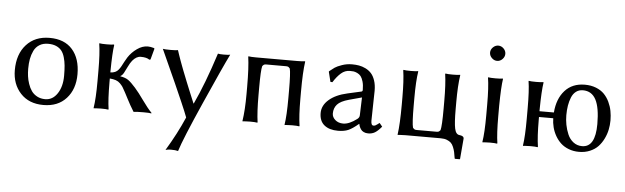

<svg xmlns="http://www.w3.org/2000/svg" viewBox="-53 -845 4159 1278"><g transform="rotate(5 2027.0 -205.5)"><path d="M244.1 -398.9Q210.4 -398.9 186.3 -384Q162.1 -369.1 149.4 -342.8Q136.7 -316.4 131.3 -286.9Q126 -257.3 126 -222.2Q126 -196.8 129.2 -172.4Q132.3 -147.9 141.4 -121.3Q150.4 -94.7 164.3 -75Q178.2 -55.2 201.9 -42.5Q225.6 -29.8 255.9 -29.8Q305.7 -29.8 336.9 -76.7Q368.2 -123.5 368.2 -195.8Q368.2 -235.4 365.5 -263.9Q362.8 -292.5 355 -319.3Q347.2 -346.2 333.7 -362.8Q320.3 -379.4 297.9 -389.2Q275.4 -398.9 244.1 -398.9ZM38.1 -205.1Q38.1 -312 95.7 -375.5Q153.3 -439 251 -439Q350.1 -439 403.1 -378.7Q456.1 -318.4 456.1 -213.9Q456.1 -113.8 400.1 -52Q344.2 9.8 247.1 9.8Q150.4 9.8 94.2 -51Q38.1 -111.8 38.1 -205.1Z M592.8 -250Q592.8 -366.2 582.5 -429.2L583.5 -432.1Q597.7 -429.2 632.8 -429.2Q647.9 -429.2 659.9 -429.9Q671.9 -430.7 676.3 -431.6L680.7 -432.1L682.6 -429.2Q674.3 -376.5 672.9 -250V-245.1Q691.4 -245.6 704.6 -251.5Q717.8 -257.3 727.3 -269.3Q736.8 -281.2 743.2 -293Q749.5 -304.7 759 -323Q768.6 -341.3 776.9 -354Q799.8 -389.2 835.2 -414.1Q870.6 -439 906.7 -439Q923.8 -439 947.8 -432.1L951.7 -428.2L931.6 -354L923.8 -352.1Q905.8 -366.2 865.7 -366.2Q836.4 -366.2 810.5 -335Q797.4 -318.8 785.4 -293.5Q773.4 -268.1 763.7 -250.5Q753.9 -232.9 741.7 -227.1V-225.1Q775.4 -219.7 795.4 -205.6Q815.4 -191.4 844.7 -158.2Q871.1 -128.4 905.5 -79.8Q939.9 -31.2 969.7 0L967.8 2.9Q954.6 0 915.5 0Q872.6 0 849.6 2.9Q835 -20.5 824.2 -39.8Q813.5 -59.1 802 -81.3Q790.5 -103.5 785.6 -112.8Q783.7 -116.7 779.3 -124.5Q768.1 -146 761.5 -156Q754.9 -166 742.7 -178.5Q730.5 -190.9 713.6 -196.8Q696.8 -202.6 672.9 -204.6V-179.2Q672.9 -63.5 682.6 0L680.7 2.9Q667 0 632.8 0Q617.2 0 605 1Q592.3 1 587.9 2L583.5 2.9L582.5 0Q592.8 -63.5 592.8 -179.2Z M1007.3 -432.1Q1021.5 -429.2 1059.6 -429.2Q1095.2 -429.2 1108.4 -432.1Q1113.8 -415.5 1120.1 -397.2Q1126.5 -378.9 1131.6 -364.5Q1136.7 -350.1 1144.8 -328.9Q1152.8 -307.6 1157.2 -296.4Q1161.6 -285.2 1171.4 -260.7Q1181.2 -236.3 1184.3 -228Q1187.5 -219.7 1199 -191.9Q1210.4 -164.1 1212.6 -158.7Q1214.8 -153.3 1227.8 -122.1Q1240.7 -90.8 1242.2 -87.4H1244.1Q1309.1 -225.6 1375.5 -432.1Q1385.3 -429.2 1414.6 -429.2Q1447.8 -429.2 1457.5 -432.1Q1416 -348.6 1304.2 -96.4Q1192.4 155.8 1167.5 236.8Q1151.4 231.9 1118.7 231.9Q1099.6 231.9 1083.5 236.8Q1154.3 119.6 1201.7 9.8Q1189.5 -23.4 1160.4 -90.3Q1131.3 -157.2 1107.7 -210Q1084 -262.7 1047.9 -342.3Q1011.7 -421.9 1007.3 -432.1Z M1948.2 -229V-179.2Q1948.2 -66.4 1958.5 0L1956.5 2.9Q1942.4 0 1908.2 0Q1892.6 0 1880.4 1Q1868.2 1 1863.8 2L1859.4 2.9L1858.4 0Q1868.2 -60.1 1868.2 -179.2V-229Q1868.2 -347.7 1860.4 -375Q1854.5 -382.3 1849.6 -385.3Q1844.7 -388.2 1834.5 -388.2H1702.1Q1691.9 -388.2 1687 -385.3Q1682.1 -382.3 1676.3 -375Q1668.5 -347.7 1668.5 -229V-180.2Q1668.5 -67.4 1678.2 0L1676.3 2.9Q1661.6 0 1627.4 0Q1611.8 0 1599.6 1Q1586.9 1 1582.5 2L1578.1 2.9L1577.1 0Q1588.4 -72.8 1588.4 -180.2V-229Q1588.4 -357.9 1578.1 -429.2L1579.6 -432.1Q1597.2 -429.2 1631.3 -429.2H1905.3Q1920.4 -429.2 1933.6 -429.9Q1946.8 -430.7 1952.1 -431.6L1957.5 -432.1L1958.5 -429.2Q1948.2 -357.9 1948.2 -229Z M2432.1 -76.2Q2432.1 -44.9 2448.7 -44.9Q2455.6 -44.9 2461.9 -48.1Q2468.3 -51.3 2477.3 -58.3Q2486.3 -65.4 2486.8 -65.9L2489.7 -64L2506.8 -43Q2481.9 -13.2 2462.4 -1.7Q2442.9 9.8 2418 9.8Q2400.4 9.8 2387.5 3.4Q2374.5 -2.9 2367.9 -13.2Q2361.3 -23.4 2358.2 -31.7Q2355 -40 2354 -47.9H2352.1Q2311.5 -13.7 2284.2 -2Q2256.8 9.8 2215.8 9.8Q2157.7 9.8 2124.3 -17.3Q2090.8 -44.4 2090.8 -98.1Q2090.8 -148.9 2135.3 -187.5Q2179.7 -226.1 2256.8 -243.2L2350.1 -264.2Q2356.9 -266.6 2356.9 -275.9Q2356.9 -308.1 2350.1 -331.3Q2343.3 -354.5 2334 -366.2Q2324.7 -377.9 2310.1 -384.8Q2295.4 -391.6 2285.2 -392.8Q2274.9 -394 2260.7 -394Q2228 -394 2201.7 -371.1Q2175.3 -348.1 2150.9 -309.1L2137.7 -310.1L2121.1 -377L2124 -380.9Q2142.1 -396 2157 -406.2Q2171.9 -416.5 2203.9 -427.7Q2235.8 -439 2271 -439Q2295.9 -439 2317.6 -435.3Q2339.4 -431.6 2361.8 -420.7Q2384.3 -409.7 2400.1 -392.3Q2416 -375 2426 -345.5Q2436 -315.9 2436 -276.9Q2436 -273.4 2434.1 -183.1Q2432.1 -92.8 2432.1 -76.2ZM2356 -225.1 2271 -202.1Q2215.3 -187 2193.6 -162.6Q2171.9 -138.2 2171.9 -102.1Q2171.9 -77.6 2192.9 -59.3Q2213.9 -41 2246.1 -41Q2286.1 -41 2337.9 -80.1Q2352.1 -90.8 2352.1 -106Z M2983.9 -200.2Q2983.9 -111.8 2991.9 -73Q3000 -34.2 3023.9 -32.2Q3053.7 -29.3 3053.7 -11.2L3042 125L3040 127.9H3007.8L3005.9 125Q3002 99.1 2998.5 83.5Q2995.1 67.9 2987.8 50Q2980.5 32.2 2970.2 22.7Q2960 13.2 2943.1 6.6Q2926.3 0 2902.8 0H2667Q2651.9 0 2638.7 1Q2625.5 1 2620.1 2L2614.7 2.9L2613.8 0Q2624 -71.3 2624 -200.2V-250Q2624 -362.3 2613.8 -429.2L2615.7 -432.1Q2629.9 -429.2 2664.1 -429.2Q2679.7 -429.2 2691.9 -429.9Q2704.1 -430.7 2708.5 -431.6L2712.9 -432.1L2713.9 -429.2Q2703.6 -366.2 2703.6 -250V-200.2Q2703.6 -83 2711.9 -54.2Q2717.8 -46.9 2722.7 -43.9Q2727.5 -41 2737.8 -41H2869.6Q2880.4 -41 2885.3 -43.9Q2890.1 -46.9 2896 -54.2Q2903.8 -81.5 2903.8 -200.2V-249Q2903.8 -361.8 2894 -429.2L2896 -432.1Q2910.6 -429.2 2944.8 -429.2Q2960.4 -429.2 2972.7 -429.9Q2984.9 -430.7 2989.3 -431.6L2993.7 -432.1L2994.6 -429.2Q2983.9 -359.9 2983.9 -249Z M3190.4 -250Q3190.4 -366.2 3180.2 -429.2L3181.6 -432.1Q3195.3 -429.2 3230.5 -429.2Q3245.6 -429.2 3257.6 -429.9Q3269.5 -430.7 3273.9 -431.6L3278.3 -432.1L3280.3 -429.2Q3272 -376.5 3270.5 -250V-179.2Q3270.5 -63.5 3280.3 0L3278.3 2.9Q3264.6 0 3230.5 0Q3214.8 0 3202.6 1Q3190.4 1 3186 2L3181.6 2.9L3180.2 0Q3190.4 -63.5 3190.4 -179.2ZM3194.8 -561.5Q3179.2 -577.1 3179.2 -597.2Q3179.2 -617.2 3194.8 -632.6Q3210.4 -647.9 3230.5 -647.9Q3250.5 -647.9 3265.9 -632.6Q3281.2 -617.2 3281.2 -597.2Q3281.2 -577.1 3265.9 -561.5Q3250.5 -545.9 3230.5 -545.9Q3210.4 -545.9 3194.8 -561.5Z M3460.9 -250Q3460.9 -369.1 3451.2 -429.2L3452.1 -432.1Q3465.8 -429.2 3501 -429.2Q3516.1 -429.2 3528.3 -429.9Q3540.5 -430.7 3544.9 -431.6L3549.3 -432.1L3551.3 -429.2Q3542.5 -373 3541 -250V-236.8H3637.2Q3644.5 -329.1 3693.8 -384Q3743.2 -439 3827.1 -439Q3868.7 -439 3901.9 -425.8Q3935.1 -412.6 3956.3 -390.9Q3977.5 -369.1 3991.5 -339.8Q4005.4 -310.5 4011.2 -280Q4017.1 -249.5 4017.1 -216.8Q4017.1 -185.5 4010.7 -154.8Q4004.4 -124 3989.7 -94Q3975.1 -64 3953.6 -41Q3932.1 -18.1 3899.2 -4.2Q3866.2 9.8 3826.2 9.8Q3789.1 9.8 3757.6 -2.2Q3726.1 -14.2 3704.3 -34.4Q3682.6 -54.7 3667.2 -81.5Q3651.9 -108.4 3644.3 -137.9Q3636.7 -167.5 3636.2 -198.2H3541V-179.2Q3541 -66.4 3551.3 0L3549.3 2.9Q3535.2 0 3501 0Q3485.4 0 3473.1 1Q3460.9 1 3456.5 2L3452.1 2.9L3451.2 0Q3460.9 -60.1 3460.9 -179.2ZM3817.4 -400.9Q3790.5 -400.9 3771.2 -386.2Q3752 -371.6 3741.5 -345.7Q3731 -319.8 3726.1 -290.3Q3721.2 -260.7 3721.2 -226.1Q3721.2 -194.3 3727.3 -162.4Q3733.4 -130.4 3746.6 -99.4Q3759.8 -68.4 3784.9 -49.1Q3810.1 -29.8 3843.3 -29.8Q3932.1 -29.8 3932.1 -185.1Q3932.1 -294.9 3904.1 -347.9Q3876 -400.9 3817.4 -400.9Z"/></g></svg>

Font: Linux Biolinum
Style: Regular
Weight: 400
Designer: Philipp H. Poll
Foundry: Philipp H. Poll
Version: Version 0.6.4